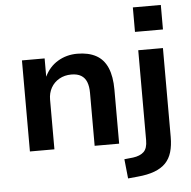

<svg xmlns="http://www.w3.org/2000/svg" viewBox="-60 -793 1039 1046"><g transform="rotate(-5 459.0 -270.0)"><path d="M78 0V-498H202V-398Q227 -451 274.5 -479.5Q322 -508 381 -508Q442 -508 483.5 -485.5Q525 -463 545.5 -415.5Q566 -368 566 -295V0H432V-290Q432 -325 422.5 -349Q413 -373 392.5 -385.5Q372 -398 339 -398Q302 -398 273 -381.5Q244 -365 228 -336.5Q212 -308 212 -272V0ZM705 -599V-733H858V-599ZM598 193 587 87 635 82Q673 77 693.5 58Q714 39 714 -6V-498H849V-12Q849 35 838.5 70.5Q828 106 805 130Q782 154 744 168.5Q706 183 650 188Z"/></g></svg>

Font: Nunito Sans 8pt
Style: Bold
Weight: 700
Version: Version 3.101;gftools[0.9.27]